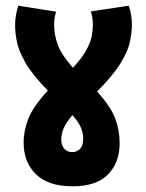

<svg xmlns="http://www.w3.org/2000/svg" viewBox="-20 -652 514 674"><path d="M400 -149Q400 -81 359 -39.5Q318 2 235 2Q149 2 106 -40.5Q63 -83 63 -151Q63 -194 80 -236.5Q97 -279 148 -334Q93 -390 69 -432.5Q45 -475 39 -506.5Q33 -538 33 -564Q33 -584 36.5 -601.5Q40 -619 44 -632L177 -611Q174 -602 172 -590.5Q170 -579 170 -565Q170 -530 182.5 -495.5Q195 -461 236 -414Q269 -450 283.5 -477Q298 -504 302 -525.5Q306 -547 306 -565Q306 -578 304 -590Q302 -602 299 -612L432 -632Q437 -618 440 -601Q443 -584 443 -564Q443 -538 436 -505Q429 -472 402.5 -429Q376 -386 321 -331Q369 -277 384.5 -236Q400 -195 400 -149ZM195 -163Q195 -142 205.5 -130Q216 -118 234 -118Q249 -118 260.5 -129Q272 -140 272 -166Q272 -184 264.5 -203Q257 -222 234 -248Q212 -221 203.5 -201.5Q195 -182 195 -163Z"/></svg>

Font: Noto Sans ExtraCondensed ExtraBold
Style: Italic
Weight: 800
Width: 2
Italic angle: -12°
Designer: Monotype Design Team
Foundry: Monotype Imaging Inc.
Version: Version 2.013; ttfautohint (v1.8.4.7-5d5b)